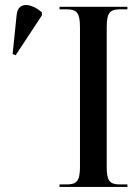

<svg xmlns="http://www.w3.org/2000/svg" viewBox="-20 -741 554 761"><path d="M42 -522 146 -680V-692C104 -729 51 -736 46 -682L30 -527ZM216 0H485V-10H455C415 -10 403 -24 403 -80V-632C403 -690 415 -704 455 -704H485V-714H216V-704H245C284 -704 297 -690 297 -633V-80C297 -24 284 -10 245 -10H216Z"/></svg>

Font: Noto Serif Display Condensed Medium
Style: Regular
Weight: 500
Width: 3
Designer: Monotype Design Team
Foundry: Monotype Imaging Inc.
Version: Version 2.009